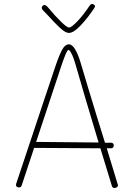

<svg xmlns="http://www.w3.org/2000/svg" viewBox="-20 -932 671 962"><path d="M571 -3Q571 3 565 6.5Q559 10 553 10Q545 10 541 1L483 -189L151 -191L89 -4Q87 2 84 4.5Q81 7 75 7Q68 7 64 3.5Q60 0 60 -5L61 -11Q161 -309 196 -416L258 -601Q278 -660 292.5 -685Q307 -710 325 -710Q357 -710 386 -611Q404 -549 423.5 -485.5Q443 -422 463 -356L506 -217H537Q543 -217 546.5 -213Q550 -209 550 -203Q550 -197 546.5 -193Q543 -189 536 -189H515L569 -11Q571 -7 571 -3ZM474 -218Q396 -477 359 -607Q350 -640 339.5 -661Q329 -682 323 -682Q314 -682 288 -604L161 -221ZM456 -900Q456 -897 452 -891Q421 -844 385 -805.5Q349 -767 325 -767Q308 -767 281 -792Q254 -817 219 -856L195 -881Q189 -887 189 -893Q189 -898 193.5 -902.5Q198 -907 203 -907Q211 -907 223 -892Q258 -850 287 -822Q316 -794 326 -794Q338 -794 368 -825.5Q398 -857 430 -905Q435 -912 443 -912Q448 -912 452 -908Q456 -904 456 -900Z"/></svg>

Font: Mali ExtraLight
Style: Regular
Weight: 275
Version: Version 1.000; ttfautohint (v1.6)